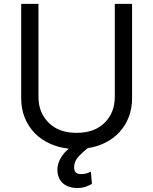

<svg xmlns="http://www.w3.org/2000/svg" viewBox="-20 -747 781 979"><path d="M176.1 -727.3V-252.8Q176.1 -173.3 228 -121.4Q279.8 -69.6 370.7 -69.6Q462 -69.6 513.8 -121.4Q565.3 -172.9 565.3 -252.8V-727.3H653.4V-245.7Q653.4 -194.6 637.1 -151.5Q620.7 -108.3 590.9 -75.3Q561.1 -42.3 519.5 -20.8Q478 0.7 427.2 8.5Q402.7 27.7 383.2 48.3Q358 74.6 358 106.5Q358 122.5 365.8 131.6Q373.6 140.6 394.9 140.6Q410.9 140.6 423.3 136.4Q435.7 132.1 443.2 127.8L448.9 190.3Q437.1 197.8 418.1 204.7Q399.1 211.6 373.6 211.6Q351.6 211.6 333.1 205.6Q314.6 199.6 301.1 187.7Q287.6 175.8 280.2 158.4Q272.7 141 272.7 117.9Q272.7 102.3 277.3 87.2Q282 72.1 290 58.2Q297.9 44.4 308.4 32.5Q318.9 20.6 331 11Q279.1 5.7 234.6 -14.6Q190 -34.8 157.5 -67.8Q125 -100.9 106.5 -146Q88.1 -191.1 88.1 -245.7V-727.3Z"/></svg>

Font: Inter P
Style: Regular
Weight: 400
Designer: Rasmus Andersson
Foundry: rsms
Version: Version 3.018;git-588b23468